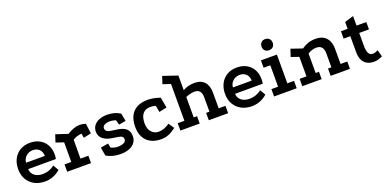

<svg xmlns="http://www.w3.org/2000/svg" viewBox="-8 -1446 4513 2239"><g transform="rotate(-20 2248.5 -326.5)"><path d="M474.5 -54.8Q430 -17 382.4 0.9Q334.8 18.8 285.8 18.8Q209 18.8 152.9 -11.8Q96.8 -42.2 66 -96.6Q35.2 -151 35.2 -222.5Q35.2 -296 64.5 -350.9Q93.8 -405.8 145.9 -436.1Q198 -466.5 266.8 -466.5Q336 -466.5 387.2 -438.2Q438.5 -410 466.5 -359.2Q494.5 -308.5 494.5 -241Q494.5 -229 493.2 -213.9Q492 -198.8 489.5 -185L145.2 -184.5Q148 -145.5 168.1 -120.6Q188.2 -95.8 218.8 -83.8Q249.2 -71.8 285 -71.8Q327.2 -71.8 365.4 -85.2Q403.5 -98.8 434.8 -123.5ZM380.8 -263.2Q380.5 -312.5 350.9 -343.2Q321.2 -374 270 -374Q222.2 -374 186.8 -343.2Q151.2 -312.5 147.8 -263Z M728.2 -409.8Q769.8 -436.5 809 -450.4Q848.2 -464.2 886.8 -464.2Q924.2 -464.2 958.5 -451L975.5 -326.5L880.5 -306.5L870.5 -361Q837.2 -358 808.9 -348.6Q780.5 -339.2 761 -324.8L760.2 -91.2H858.2V0H562.2V-91.2H646.2V-334.5L550.2 -366.8L580.2 -458.8Z M1303 -369.8Q1284.8 -375.8 1266.2 -379.2Q1247.8 -382.8 1227 -382.8Q1191.2 -382.8 1164.5 -369.5Q1137.8 -356.2 1137.8 -329.8Q1137.8 -307.2 1153.5 -293.2Q1169.2 -279.2 1215.2 -273L1275.8 -264.5Q1353.2 -254.2 1388.5 -221.4Q1423.8 -188.5 1423.8 -131Q1423.8 -80.2 1396.4 -46.6Q1369 -13 1324 3.2Q1279 19.5 1227.2 19.5Q1170.5 19.5 1126 7.8Q1081.5 -4 1045.2 -25.5L1027.5 -130.2L1122.8 -146.5L1133.2 -92.2Q1154.8 -82 1176.6 -77Q1198.5 -72 1221.2 -72Q1262.2 -72 1292 -86.1Q1321.8 -100.2 1321.8 -128.2Q1321.8 -148.5 1307 -161.8Q1292.2 -175 1246.8 -180.2L1190 -189Q1117.5 -200 1076.6 -233.9Q1035.8 -267.8 1035.8 -324Q1035.8 -368 1060 -400Q1084.2 -432 1127.1 -449Q1170 -466 1225.8 -466Q1272 -466 1312 -455.1Q1352 -444.2 1386.8 -421.2L1404.8 -324.8L1319.2 -309.2Z M1796.5 -369Q1778 -374.5 1762 -376.9Q1746 -379.2 1729.8 -379.2Q1668.8 -379.2 1635.9 -339.1Q1603 -299 1603 -220.2Q1603 -151 1638.6 -112.2Q1674.2 -73.5 1726.2 -73.5Q1759.5 -73.5 1794.5 -86.1Q1829.5 -98.8 1863.5 -122.8L1910 -54.2Q1880.5 -31.5 1852.2 -15.2Q1824 1 1793 9.9Q1762 18.8 1723 18.8Q1650.8 18.8 1597.5 -8.8Q1544.2 -36.2 1515.2 -89.4Q1486.2 -142.5 1486.2 -220.2Q1486.2 -301.2 1514.9 -356.5Q1543.5 -411.8 1597.6 -439.8Q1651.8 -467.8 1728.5 -467.8Q1767.8 -467.8 1805.9 -460Q1844 -452.2 1882.8 -438.5L1907.2 -308.8L1811 -288Z M1966.8 0V-91.2H2050V-547.5L1955 -579.8L1985 -671.8L2164.8 -610.8V-429Q2228.2 -466.5 2309.2 -466.5Q2390 -466.5 2432.8 -419.5Q2475.5 -372.5 2475.5 -283.2V-91.2H2559.5V0H2319.5V-91.2H2360.8V-267.2Q2360.8 -320.8 2339.8 -345.5Q2318.8 -370.2 2273.5 -370.2Q2251 -370.2 2220.5 -363Q2190 -355.8 2165.5 -343.8V-91.2H2206.8V0Z M3041.5 -54.8Q2997 -17 2949.4 0.9Q2901.8 18.8 2852.8 18.8Q2776 18.8 2719.9 -11.8Q2663.8 -42.2 2633 -96.6Q2602.2 -151 2602.2 -222.5Q2602.2 -296 2631.5 -350.9Q2660.8 -405.8 2712.9 -436.1Q2765 -466.5 2833.8 -466.5Q2903 -466.5 2954.2 -438.2Q3005.5 -410 3033.5 -359.2Q3061.5 -308.5 3061.5 -241Q3061.5 -229 3060.2 -213.9Q3059 -198.8 3056.5 -185L2712.2 -184.5Q2715 -145.5 2735.1 -120.6Q2755.2 -95.8 2785.8 -83.8Q2816.2 -71.8 2852 -71.8Q2894.2 -71.8 2932.4 -85.2Q2970.5 -98.8 3001.8 -123.5ZM2947.8 -263.2Q2947.5 -312.5 2917.9 -343.2Q2888.2 -374 2837 -374Q2789.2 -374 2753.8 -343.2Q2718.2 -312.5 2714.8 -263Z M3129.5 -447.8H3327.5V-91.2H3410.5V0H3129.5V-91.2H3212.5V-356.5H3129.5ZM3259.5 -664.5Q3290.5 -664.5 3309.8 -645.2Q3329 -626 3329 -595Q3329 -563.9 3309.8 -545.1Q3290.5 -526.2 3259.5 -526.2Q3228.5 -526.2 3209.8 -545.1Q3191 -563.9 3191 -595Q3191 -626 3209.8 -645.2Q3228.5 -664.5 3259.5 -664.5Z M3480 0V-91.2H3564.8V-333.2L3468.8 -366.2L3498.8 -458.2L3637.8 -410.8Q3676.5 -436.8 3716.4 -451.6Q3756.2 -466.5 3812.2 -466.5Q3873 -466.5 3912 -442.4Q3951 -418.2 3969.5 -375.9Q3988 -333.5 3988 -279.5V-91.2H4071.2V0H3832V-91.2H3874V-264.2Q3874 -311.8 3853.1 -339.1Q3832.2 -366.5 3785 -366.5Q3755.5 -366.5 3727.2 -356.4Q3699 -346.2 3678.8 -332.5V-91.2H3720V0Z M4367.5 18.8Q4318.8 18.8 4282.1 -0.1Q4245.5 -19 4225.5 -59Q4205.5 -99 4205.5 -162.5V-356.5H4122.5V-447.8H4205.5V-532.8L4316 -566.5V-447.8H4437.2V-356.5H4316V-194.5Q4316 -137.2 4331.6 -105.6Q4347.2 -74 4383 -74Q4411 -74 4449.2 -93.5L4471 -9Q4447.8 2 4421 10.4Q4394.2 18.8 4367.5 18.8Z"/></g></svg>

Font: Podkova VF Beta
Style: Regular
Weight: 400
Designer: Ilya Yudin
Foundry: Cyreal (www.cyreal.org)
Version: Version 2.100